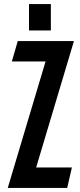

<svg xmlns="http://www.w3.org/2000/svg" viewBox="-20 -920 392 940"><path d="M203 -619H38L67 -719H342L157 -100H332L309 0H18ZM122 -900H229V-771H122Z"/></svg>

Font: Osterbar
Style: Regular
Weight: 500
Width: 3
Designer: Peter Wiegel, Basierend auf Erbar schmal-halbfette Grotesk v. Jacob Erbar
Foundry: Peter Wiegel
Version: Version 1.0